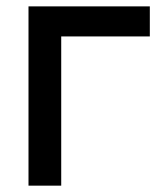

<svg xmlns="http://www.w3.org/2000/svg" viewBox="-20 -585 527 605"><path d="M452.1 -564.9V-470.2H172.9V0H69.8V-564.9Z"/></svg>

Font: Neutral Grotesk
Style: Regular
Weight: 400
Designer: Nawras Khrais
Foundry: Nawras Khrais
Version: Version 1.000;PS 001.000;hotconv 1.0.88;makeotf.lib2.5.64775